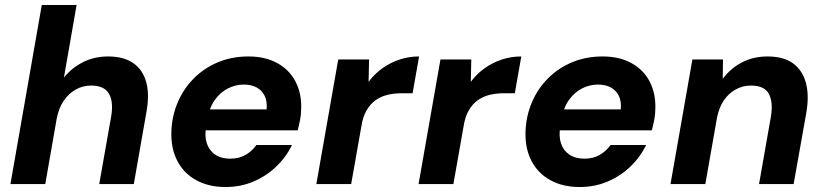

<svg xmlns="http://www.w3.org/2000/svg" viewBox="-20 -740 3315 772"><path d="M22 0 148 -720H288L237 -428Q268 -467 313.5 -490Q359 -513 415 -513Q477 -513 515.5 -486.5Q554 -460 568 -409.5Q582 -359 568 -285L518 0H379L427 -272Q437 -331 418 -363.5Q399 -396 346 -396Q313 -396 284.5 -380Q256 -364 236 -334.5Q216 -305 208 -263L162 0Z M887 12Q819 12 769 -15.5Q719 -43 693 -93Q667 -143 669 -210Q671 -272 694 -327Q717 -382 758.5 -424Q800 -466 856 -489.5Q912 -513 979 -513Q1047 -513 1095.5 -486Q1144 -459 1168.5 -411.5Q1193 -364 1191 -303Q1191 -280 1186.5 -257.5Q1182 -235 1177 -216H768L783 -300H1052Q1055 -333 1044 -355Q1033 -377 1011.5 -388.5Q990 -400 961 -400Q927 -400 896.5 -384.5Q866 -369 844 -338.5Q822 -308 814 -260L809 -231Q802 -193 811.5 -164Q821 -135 845 -118.5Q869 -102 906 -102Q942 -102 968 -117.5Q994 -133 1011 -157H1154Q1131 -109 1091 -70.5Q1051 -32 999 -10Q947 12 887 12Z M1252 0 1340 -501H1464L1462 -411Q1486 -443 1517.5 -465.5Q1549 -488 1586.5 -500.5Q1624 -513 1665 -513L1639 -365H1595Q1564 -365 1537.5 -358.5Q1511 -352 1490 -337Q1469 -322 1454 -296.5Q1439 -271 1433 -232L1392 0Z M1663 0 1751 -501H1875L1873 -411Q1897 -443 1928.5 -465.5Q1960 -488 1997.5 -500.5Q2035 -513 2076 -513L2050 -365H2006Q1975 -365 1948.5 -358.5Q1922 -352 1901 -337Q1880 -322 1865 -296.5Q1850 -271 1844 -232L1803 0Z M2311 12Q2243 12 2193 -15.5Q2143 -43 2117 -93Q2091 -143 2093 -210Q2095 -272 2118 -327Q2141 -382 2182.5 -424Q2224 -466 2280 -489.5Q2336 -513 2403 -513Q2471 -513 2519.5 -486Q2568 -459 2592.5 -411.5Q2617 -364 2615 -303Q2615 -280 2610.5 -257.5Q2606 -235 2601 -216H2192L2207 -300H2476Q2479 -333 2468 -355Q2457 -377 2435.5 -388.5Q2414 -400 2385 -400Q2351 -400 2320.5 -384.5Q2290 -369 2268 -338.5Q2246 -308 2238 -260L2233 -231Q2226 -193 2235.5 -164Q2245 -135 2269 -118.5Q2293 -102 2330 -102Q2366 -102 2392 -117.5Q2418 -133 2435 -157H2578Q2555 -109 2515 -70.5Q2475 -32 2423 -10Q2371 12 2311 12Z M2676 0 2764 -501H2887L2886 -423Q2916 -464 2962 -488.5Q3008 -513 3066 -513Q3131 -513 3169 -485Q3207 -457 3220.5 -406.5Q3234 -356 3222 -286L3171 0H3032L3080 -273Q3089 -331 3071 -363.5Q3053 -396 2999 -396Q2967 -396 2938.5 -380.5Q2910 -365 2890.5 -336.5Q2871 -308 2863 -267L2816 0Z"/></svg>

Font: DM Sans 17pt ExtraBold
Style: Italic
Weight: 800
Italic angle: -10°
Version: Version 4.004;gftools[0.9.30]